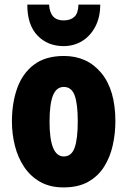

<svg xmlns="http://www.w3.org/2000/svg" viewBox="-20 -807 556 837"><path d="M483 -278Q483 -225 471.5 -173.5Q460 -122 434 -80.5Q408 -39 364.5 -14.5Q321 10 257 10Q198 10 155.5 -14Q113 -38 85.5 -79Q58 -120 45 -171.5Q32 -223 32 -278Q32 -358 55 -422.5Q78 -487 128 -525Q178 -563 259 -563Q360 -563 421.5 -489Q483 -415 483 -278ZM196 -276Q196 -125 258 -125Q292 -125 305.5 -163.5Q319 -202 319 -278Q319 -354 305.5 -391Q292 -428 258 -428Q226 -428 211 -391Q196 -354 196 -276ZM417 -787Q417 -732 395.5 -691Q374 -650 338 -628Q302 -606 257 -606Q188 -606 143.5 -652Q99 -698 99 -787H194Q198 -718 257 -718Q287 -718 304 -733.5Q321 -749 322 -787Z"/></svg>

Font: Noto Sans ExtraCondensed Black
Style: Regular
Weight: 900
Width: 2
Designer: Monotype Design Team
Foundry: Monotype Imaging Inc.
Version: Version 2.013; ttfautohint (v1.8.4.7-5d5b)